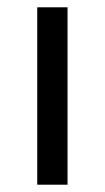

<svg xmlns="http://www.w3.org/2000/svg" viewBox="-20 -506 287 526"><path d="M82 0H165V-486H82Z"/></svg>

Font: DAIFUKU Sans
Style: Regular
Weight: 400
Designer: Original font ‘Source Han Sans JP’ : Paul D. Hunt
Foundry: Daifuku
Version: Version 1.000